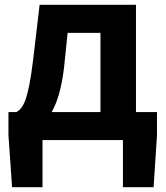

<svg xmlns="http://www.w3.org/2000/svg" viewBox="-20 -580 686 795"><path d="M156 0H489V195H616L630 -20V-116H543V-560H144L117 -331C97 -166 76 -131 48 -116H15V-20L30 195H156ZM194 -116C218 -158 235 -217 245 -299L260 -444H396V-116Z"/></svg>

Font: Source Han Sans KR
Style: Bold
Weight: 700
Designer: Ryoko NISHIZUKA 西塚涼子 (kana, bopomofo & ideographs); Paul D. Hunt (Latin, Greek & Cyrillic); Sandoll Communications 산돌커뮤니
Foundry: Adobe
Version: Version 2.004;hotconv 1.0.118;makeotfexe 2.5.65603